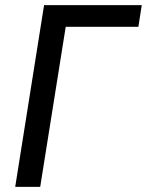

<svg xmlns="http://www.w3.org/2000/svg" viewBox="-20 -725 570 745"><path d="M39 0 151 -705H530L517 -621H235L136 0Z"/></svg>

Font: Nunito Sans 10pt Condensed SemiBold
Style: Italic
Weight: 600
Width: 3
Italic angle: -9°
Designer: Vernon Adams
Foundry: Vernon Adams
Version: Version 3.101;gftools[0.9.27]